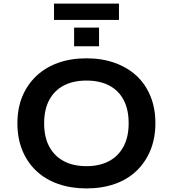

<svg xmlns="http://www.w3.org/2000/svg" viewBox="-20 -1040 964 1070"><path d="M462 10Q375 10 304 -15Q233 -40 182.5 -87.5Q132 -135 104.5 -202Q77 -269 77 -353Q77 -436 104.5 -502.5Q132 -569 183 -617Q234 -665 304.5 -690Q375 -715 462 -715Q549 -715 620 -689.5Q691 -664 741 -617.5Q791 -571 818.5 -504Q846 -437 846 -354Q846 -270 818.5 -203Q791 -136 741 -88Q691 -40 620 -15Q549 10 462 10ZM462 -114Q535 -114 587.5 -142Q640 -170 668.5 -223.5Q697 -277 697 -353Q697 -430 669 -483Q641 -536 588.5 -563.5Q536 -591 462 -591Q388 -591 335.5 -563.5Q283 -536 254.5 -483Q226 -430 226 -352Q226 -276 254.5 -223Q283 -170 335.5 -142Q388 -114 462 -114ZM281 -929V-1020H643V-929ZM393 -782V-886H532V-782Z"/></svg>

Font: Nunito Sans 7pt SemiExpanded
Style: Bold
Weight: 700
Width: 6
Designer: Vernon Adams
Foundry: Vernon Adams
Version: Version 3.101;gftools[0.9.27]